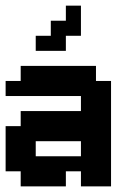

<svg xmlns="http://www.w3.org/2000/svg" viewBox="-20 -663 469 683"><path d="M267.9 -53.6H214.3V0H53.6V-53.6H0V-214.3H53.6V-267.9H267.9V-321.4H0V-375H53.6V-428.6H321.4V-375H375V0H267.9ZM267.9 -107.1V-160.7H107.1V-107.1ZM214.3 -642.9H267.9V-535.7H214.3V-482.1H107.1V-535.7H160.7V-589.3H214.3Z"/></svg>

Font: Jersey 10
Style: Regular
Weight: 400
Designer: Sarah Cadigan-Fried
Version: Version 1.000